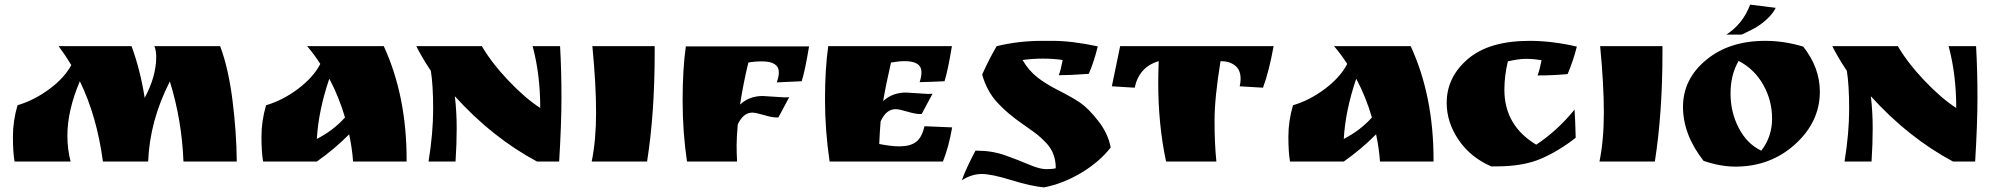

<svg xmlns="http://www.w3.org/2000/svg" viewBox="-20 -700 8652 832"><path d="M657 -454Q657 -481 649 -500H934Q970 -404 987.5 -265Q1005 -126 1006 0H775Q768 -180 716 -347Q629 -177 622 0H426Q400 -196 326 -348Q272 -221 272 -112Q272 -53 286 0H43Q36 -41 36 -108.5Q36 -176 56 -244Q127 -265 192.5 -313Q258 -361 289 -418Q263 -461 234 -500H550Q588 -397 607 -276Q657 -369 657 -454Z M1742 -8V0H1510Q1506 -57 1493 -118Q1431 -55 1353 0H1120Q1113 -41 1113 -108.5Q1113 -176 1133 -244Q1205 -265 1271.5 -315Q1338 -365 1368 -423Q1341 -465 1311 -500H1643Q1742 -285 1742 -8ZM1475 -191Q1449 -280 1407 -359Q1360 -221 1353 -98Q1425 -135 1475 -191Z M2407 -500Q2413 -395 2413 -278.5Q2413 -162 2403 0H2307Q2113 -104 1951 -283Q1959 -216 1959 -145.5Q1959 -75 1954 0H1837Q1857 -123 1857 -227.5Q1857 -332 1847 -393Q1807 -453 1784 -500H2068Q2110 -428 2182.5 -351.5Q2255 -275 2321 -232Q2321 -378 2288 -500Z M2817 -500V-473Q2817 -209 2784 0H2544Q2563 -92 2563 -212.5Q2563 -333 2547 -500Z M3285 -284 3380 -278Q3393 -278 3400 -279L3353 -191H3344Q3325 -191 3290 -201.5Q3255 -212 3240 -212Q3201 -212 3177 -161Q3172 -104 3172 -71Q3172 -38 3174 0H2957Q2938 -128 2938 -264.5Q2938 -401 2952 -499H3486Q3468 -391 3454 -348L3346 -343Q3355 -368 3355 -386Q3355 -434 3282 -434Q3250 -434 3223 -429Q3201 -340 3187 -247Q3227 -284 3285 -284Z M3906 -299 4000 -293Q4014 -293 4021 -294L3974 -206H3965Q3946 -206 3911 -216.5Q3876 -227 3861 -227Q3820 -227 3796 -174Q3792 -125 3790 -76Q3842 -66 3872 -66H3881Q3924 -66 3949.5 -85Q3975 -104 3986 -153L4106 -148Q4091 -62 4066 0H3575Q3555 -135 3555 -268Q3555 -401 3569 -500H4105Q4087 -392 4073 -348Q4014 -345 3965 -344Q3973 -367 3973 -387Q3973 -435 3901 -435Q3874 -435 3841 -429Q3819 -334 3807 -262Q3847 -299 3906 -299Z M4585 -440Q4545 -446 4499.5 -446Q4454 -446 4411 -440Q4438 -394 4475 -365Q4512 -336 4568.5 -307.5Q4625 -279 4660.5 -255Q4696 -231 4739 -176Q4782 -121 4793 -61Q4745 1 4666 48.5Q4587 96 4504 112Q4448 107 4362.5 80.5Q4277 54 4234 54Q4191 54 4148 81Q4166 30 4207 -47H4215Q4279 -47 4335.5 -27Q4392 -7 4438.5 13Q4485 33 4513.5 33Q4542 33 4555 29Q4555 -37 4514 -80Q4492 -103 4476.5 -115.5Q4461 -128 4429 -150L4412 -162Q4344 -209 4300 -257.5Q4256 -306 4236 -377Q4268 -448 4299 -500Q4394 -523 4496 -523H4540Q4626 -523 4737 -499Q4721 -433 4698 -380Q4614 -374 4568 -374Q4577 -397 4585 -440Z M5269 -435Q5243 -277 5243 -177Q5243 -77 5251 0H5033Q4999 -159 4999 -342Q4999 -373 5001 -435Q4916 -410 4897 -320L4798 -326L4834 -500H5499Q5479 -390 5453 -320L5352 -326Q5356 -342 5356 -358Q5356 -397 5332 -416Q5308 -435 5269 -435Z M6192 -8V0H5960Q5956 -57 5943 -118Q5881 -55 5803 0H5570Q5563 -41 5563 -108.5Q5563 -176 5583 -244Q5655 -265 5721.5 -315Q5788 -365 5818 -423Q5791 -465 5761 -500H6093Q6192 -285 6192 -8ZM5925 -191Q5899 -280 5857 -359Q5810 -221 5803 -98Q5875 -135 5925 -191Z M6660 -439Q6625 -445 6592.5 -445Q6560 -445 6514 -434Q6499 -371 6499 -311Q6499 -156 6637 -73Q6729 -134 6803 -225Q6806 -185 6808 -103Q6734 -45 6657 -12Q6580 21 6465 21H6442Q6352 -18 6300.5 -94Q6249 -170 6249 -254Q6249 -366 6341 -444.5Q6433 -523 6608 -523Q6706 -523 6813 -498Q6797 -435 6773 -379Q6710 -373 6643 -373Q6653 -401 6660 -439Z M7184 -500V-473Q7184 -209 7151 0H6911Q6930 -92 6930 -212.5Q6930 -333 6914 -500Z M7362 -3Q7273 -117 7273 -237Q7273 -357 7373 -440Q7473 -523 7629 -523Q7712 -523 7794 -498Q7866 -407 7866 -303Q7866 -172 7759 -75Q7652 22 7500 22Q7435 22 7362 -3ZM7514 -436Q7479 -376 7479 -295Q7479 -214 7514.5 -145.5Q7550 -77 7612 -47Q7659 -107 7659 -186Q7659 -265 7620.5 -333Q7582 -401 7514 -436ZM7564 -680 7675 -666Q7661 -639 7635.5 -616Q7610 -593 7587 -580Q7564 -567 7527 -550H7461Q7533 -597 7564 -680Z M8543 -500Q8549 -395 8549 -278.5Q8549 -162 8539 0H8443Q8249 -104 8087 -283Q8095 -216 8095 -145.5Q8095 -75 8090 0H7973Q7993 -123 7993 -227.5Q7993 -332 7983 -393Q7943 -453 7920 -500H8204Q8246 -428 8318.5 -351.5Q8391 -275 8457 -232Q8457 -378 8424 -500Z"/></svg>

Font: Ruslan Display
Style: Regular
Weight: 400
Version: Version 1.000